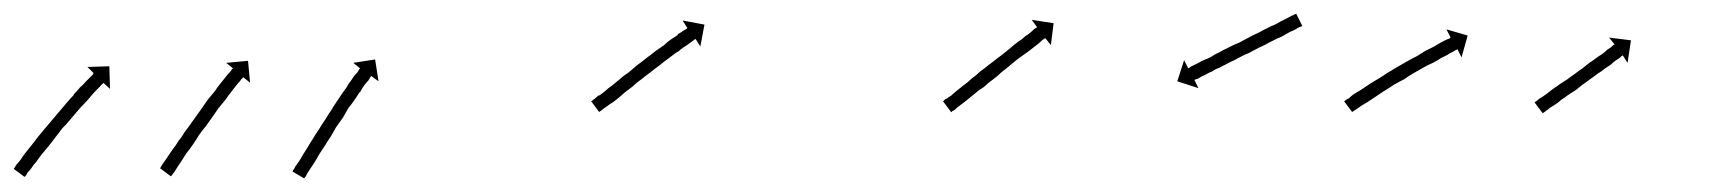

<svg xmlns="http://www.w3.org/2000/svg" viewBox="-50 -262 2533 281"><path d="M-29 -16Q-28 -18 -26 -21Q-23 -24 -20 -28Q-17 -33 -13 -38Q-9 -43 -5 -48Q0 -54 5 -61Q10 -67 15 -73Q21 -80 26 -86Q32 -93 37 -99Q43 -106 48 -112Q53 -118 58 -123V-124Q63 -129 67 -134Q72 -138 75 -142Q79 -146 82 -149Q84 -151 86 -153Q86 -154 87 -155L78 -164L110 -165L111 -132L101 -141Q101 -140 100 -139Q98 -138 96 -135Q93 -132 90 -129Q86 -125 82 -120Q78 -115 73 -110Q68 -105 63 -99Q58 -93 52 -86Q47 -80 41 -74Q36 -67 31 -61Q26 -54 21 -48Q16 -42 11 -36Q7 -31 3 -25Q-1 -21 -4 -16Q-7 -12 -10 -9Q-11 -6 -13 -4Q-14 -4 -14 -3L-30 -15Q-30 -15 -29 -16ZM185 -17Q186 -19 188 -22Q190 -25 193 -29Q195 -32 199 -38Q203 -44 207 -49Q211 -56 216 -62Q220 -69 225 -75Q230 -82 235 -89Q240 -96 245 -103Q250 -110 254 -116Q259 -122 264 -128Q268 -134 272 -139Q276 -144 280 -149Q283 -153 286 -156Q288 -158 289 -160Q290 -161 291 -162L281 -170L313 -173L316 -141L306 -149Q305 -148 305 -147V-148Q303 -146 301 -143Q298 -140 295 -136Q292 -132 288 -127Q284 -122 280 -116Q275 -110 270 -104Q266 -98 261 -91Q256 -84 251 -77Q246 -71 241 -64Q237 -57 232 -50Q228 -44 223 -38Q220 -33 216 -27Q212 -21 210 -18Q207 -13 205 -10Q203 -8 202 -6Q201 -5 200 -4L184 -16Q185 -16 185 -17ZM379 -13Q381 -15 382 -18Q384 -21 387 -25Q390 -29 393 -35Q397 -41 400 -46Q404 -53 408 -59Q412 -66 417 -73Q421 -80 426 -87Q430 -94 435 -101Q439 -108 444 -115Q448 -121 452 -127Q457 -133 460 -139Q464 -144 467 -149Q470 -153 473 -156Q475 -159 476 -161Q477 -162 477 -162L467 -170L499 -175L504 -143L493 -151Q493 -150 492 -149Q491 -147 489 -144Q486 -141 483 -137Q480 -133 477 -127V-128Q473 -122 469 -116Q465 -110 460 -104Q456 -97 452 -90Q447 -83 442 -76Q438 -69 434 -62Q429 -55 425 -48Q421 -42 417 -36Q414 -30 410 -24Q407 -19 404 -15Q401 -10 399 -7Q398 -4 396 -2Q396 -2 395 -1L378 -11Q379 -12 379 -13Z M817 -115Q818 -116 821 -118Q821 -118 821 -118Q821 -118 821 -118Q821 -118 821 -118Q821 -118 821 -118Q823 -120 827 -123Q827 -123 827 -123Q827 -123 827 -123Q827 -123 827 -122.5Q827 -122 827 -122Q831 -125 836 -129Q840 -133 846 -137Q851 -141 857 -146Q860 -149 863.5 -151.5Q867 -154 870 -156Q877 -162 883 -167Q890 -172 896 -177Q903 -182 909 -187Q916 -192 922 -196Q927 -201 933 -205Q938 -208 942 -211V-212Q946 -214 950 -217Q953 -219 955 -220Q956 -221 956 -221L949 -232L981 -226L975 -194L968 -205Q967 -204 966 -204Q964 -202 961 -200Q958 -198 954 -195Q949 -192 944 -188H945Q939 -185 933 -180Q928 -176 921 -171Q915 -166 908 -161Q902 -156 895 -151Q889 -146 882 -141Q879 -138 876 -135.5Q873 -133 870 -131Q863 -126 858 -121Q853 -117 848 -113Q843 -110 839 -107Q839 -107 839 -107Q839 -107 839 -107Q839 -107 839 -107Q839 -107 839 -107Q835 -104 832 -102Q832 -102 832 -102Q832 -102 832 -102Q832 -102 832 -102Q832 -102 832 -102Q830 -100 828 -99Q827 -98 827 -98L815 -114Q816 -114 817 -115Z M1332 -115Q1332 -115 1332 -115Q1332 -115 1332 -115Q1332 -115 1331.5 -115Q1331 -115 1331 -115Q1333 -116 1335 -118Q1335 -118 1335 -118Q1335 -118 1335 -117Q1335 -117 1335 -117Q1335 -117 1335 -117Q1338 -120 1342 -122Q1345 -125 1350 -129Q1355 -133 1360 -137Q1366 -141 1372 -147Q1375 -149 1378 -151.5Q1381 -154 1384 -157Q1391 -162 1397 -167Q1404 -172 1410 -177Q1417 -182 1423 -187Q1429 -192 1435 -197Q1440 -201 1446 -205Q1450 -209 1455 -212Q1459 -215 1462 -218Q1464 -220 1466 -221Q1467 -222 1468 -222L1460 -233L1492 -228L1488 -196L1480 -206Q1479 -206 1478 -205Q1476 -204 1474 -202Q1471 -199 1467 -196Q1463 -193 1458 -189Q1453 -185 1447 -181Q1441 -177 1435 -172Q1429 -167 1423 -162Q1416 -157 1410 -151Q1404 -146 1397 -141Q1394 -138 1391 -135.5Q1388 -133 1384 -131Q1378 -126 1373 -122Q1367 -117 1362 -113Q1358 -110 1354 -107Q1350 -104 1347 -101Q1347 -101 1347 -101Q1347 -101 1347 -101Q1347 -101 1347 -101Q1347 -101 1347 -101Q1345 -100 1343 -99Q1343 -99 1343 -99Q1343 -99 1343 -99Q1343 -98 1343 -98Q1343 -98 1343 -98Q1342 -98 1342 -98L1330 -114Q1331 -114 1332 -115ZM1854 -223Q1853 -223 1849 -221Q1848 -220 1846 -219Q1844 -218 1842 -217Q1839 -216 1836.5 -214.5Q1834 -213 1832 -212Q1829 -210 1826 -208.5Q1823 -207 1820 -206Q1816 -204 1813 -202.5Q1810 -201 1806 -199Q1803 -197 1799.5 -195.5Q1796 -194 1792 -192Q1788 -190 1784.5 -188Q1781 -186 1777 -184Q1774 -183 1770 -181Q1766 -179 1762 -177Q1759 -175 1755.5 -173.5Q1752 -172 1748 -170Q1745 -168 1741.5 -166.5Q1738 -165 1735 -163Q1732 -162 1729 -160.5Q1726 -159 1723 -157Q1720 -156 1717.5 -154.5Q1715 -153 1713 -152Q1710 -151 1705 -148Q1704 -147 1702.5 -146.5Q1701 -146 1700 -146Q1699 -145 1698 -145L1704 -133L1673 -143L1683 -174L1689 -162Q1689 -162 1691 -163Q1693 -165 1696 -166Q1698 -167 1700 -168Q1702 -169 1704 -170Q1707 -172 1714 -175Q1717 -176 1720 -177.5Q1723 -179 1726 -181Q1729 -183 1732.5 -184.5Q1736 -186 1739 -188Q1747 -192 1753 -195Q1757 -197 1761 -198.5Q1765 -200 1768 -202Q1772 -204 1775.5 -206Q1779 -208 1783 -210Q1787 -212 1790.5 -213.5Q1794 -215 1797 -217Q1801 -219 1804 -220.5Q1807 -222 1811 -224Q1814 -225 1817 -226.5Q1820 -228 1823 -230Q1829 -233 1833 -235Q1835 -236 1837 -237Q1839 -238 1840 -239Q1842 -239 1843 -240Q1844 -241 1845 -241Q1848 -242 1847 -242L1856 -224Q1856 -224 1854 -223Z M1919 -115Q1921 -117 1924 -118Q1927 -121 1931 -124Q1936 -127 1941 -130Q1947 -134 1953 -138Q1959 -142 1966 -146Q1973 -150 1980 -155Q1987 -159 1995 -164Q2002 -168 2009 -172Q2016 -176 2024 -180Q2030 -184 2037 -188Q2043 -191 2049 -194Q2054 -197 2059 -200Q2061 -201 2063 -202Q2065 -203 2067 -204Q2070 -205 2072 -206Q2072 -207 2073 -207L2067 -219L2098 -210L2089 -178L2083 -190Q2082 -189 2081 -189Q2079 -188 2076 -186Q2074 -185 2072 -184Q2070 -183 2069 -182Q2063 -179 2059 -177Q2053 -173 2047 -170Q2040 -167 2033 -163Q2026 -159 2019 -155Q2012 -151 2005 -146Q1997 -142 1990 -138Q1983 -133 1976 -129Q1970 -125 1964 -121Q1958 -117 1952 -113Q1947 -110 1942 -107Q1938 -104 1935 -102Q1932 -100 1930 -99Q1929 -98 1929 -98L1917 -114Q1918 -114 1919 -115Z M2197 -113Q2199 -114 2201 -116Q2203 -118 2207 -120Q2211 -123 2214 -125Q2219 -129 2223 -132Q2228 -135 2233 -139Q2239 -143 2244 -146Q2249 -150 2255 -154Q2260 -158 2266 -162Q2271 -166 2276 -170Q2281 -173 2286 -177Q2290 -180 2295 -183Q2299 -186 2302 -189Q2305 -191 2308 -193Q2310 -195 2311 -196Q2312 -196 2313 -197L2305 -207L2337 -203L2332 -170L2325 -181Q2324 -180 2323 -180Q2322 -178 2320 -177Q2317 -175 2314 -173Q2310 -170 2307 -167Q2302 -164 2298 -161Q2293 -157 2288 -154Q2283 -150 2277 -146Q2272 -142 2266 -138Q2261 -134 2256 -130Q2250 -126 2245 -123Q2240 -119 2235 -116Q2231 -112 2226 -109Q2223 -107 2218 -104Q2215 -101 2213 -100Q2210 -98 2209 -97Q2208 -97 2208 -96L2196 -112Q2196 -113 2197 -113Z"/></svg>

Font: FRB American Cursive Just Arrows Black
Style: Bold Italic
Weight: 900
Italic angle: -25°
Version: Version 2.0;Modular Font Editor K font №1